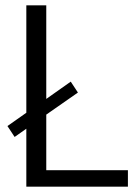

<svg xmlns="http://www.w3.org/2000/svg" viewBox="-20 -702 516 722"><path d="M154 -62H461V0H79V-218L35 -187L8 -228L79 -278V-682H154V-330L246 -395L273 -354L154 -271Z"/></svg>

Font: Didact Gothic
Style: Regular
Weight: 400
Designer: Daniel Johnson
Foundry: Daniel Johnson
Version: Version 2.101;PS 002.101;hotconv 1.0.88;makeotf.lib2.5.64775